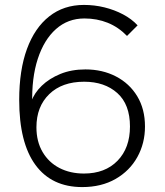

<svg xmlns="http://www.w3.org/2000/svg" viewBox="-20 -740 671 780"><path d="M496 -594Q461 -630 417.5 -647.5Q374 -665 323 -665Q256 -665 207.5 -622Q159 -579 133.5 -501Q108 -423 111 -317L107 -327Q119 -362 149.5 -391.5Q180 -421 225 -439.5Q270 -458 327 -458Q396 -458 451 -429.5Q506 -401 537.5 -349Q569 -297 569 -226Q569 -158 538 -102Q507 -46 449.5 -13Q392 20 314 20Q190 20 124 -70Q58 -160 58 -334Q58 -455 89.5 -541Q121 -627 180 -673.5Q239 -720 321 -720Q364 -720 404.5 -710Q445 -700 480 -681.5Q515 -663 539 -637ZM128 -223Q128 -165 153 -122.5Q178 -80 221.5 -57.5Q265 -35 321 -35Q407 -35 457.5 -87Q508 -139 508 -226Q508 -316 456.5 -362Q405 -408 322 -408Q232 -408 180 -357.5Q128 -307 128 -223Z"/></svg>

Font: Moderustic Light
Style: Regular
Weight: 300
Designer: Tural Alisoy
Foundry: TAFT Foundry
Version: Version 2.120